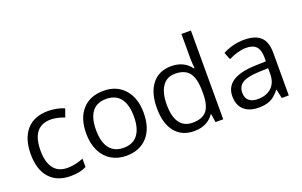

<svg xmlns="http://www.w3.org/2000/svg" viewBox="-89 -1147 2428 1544"><g transform="rotate(-20 1124.5 -375.0)"><path d="M299.8 9.8Q183.6 9.8 119.9 -61.8Q56.2 -133.3 56.2 -264.2Q56.2 -398.4 120.8 -471.7Q185.5 -544.9 305.2 -544.9Q343.8 -544.9 382.3 -536.6Q420.9 -528.3 442.9 -517.1L418 -448.2Q391.1 -459 359.4 -466.1Q327.6 -473.1 303.2 -473.1Q140.1 -473.1 140.1 -265.1Q140.1 -166.5 179.9 -113.8Q219.7 -61 297.9 -61Q364.7 -61 435.1 -89.8V-18.1Q381.3 9.8 299.8 9.8Z M1023.9 -268.1Q1023.9 -137.2 958 -63.7Q892.1 9.8 775.9 9.8Q704.1 9.8 648.4 -23.9Q592.8 -57.6 562.5 -120.6Q532.2 -183.6 532.2 -268.1Q532.2 -398.9 597.7 -471.9Q663.1 -544.9 779.3 -544.9Q891.6 -544.9 957.8 -470.2Q1023.9 -395.5 1023.9 -268.1ZM616.2 -268.1Q616.2 -165.5 657.2 -111.8Q698.2 -58.1 777.8 -58.1Q857.4 -58.1 898.7 -111.6Q939.9 -165 939.9 -268.1Q939.9 -370.1 898.7 -423.1Q857.4 -476.1 776.9 -476.1Q697.3 -476.1 656.7 -423.8Q616.2 -371.6 616.2 -268.1Z M1530.3 -71.8H1525.9Q1469.7 9.8 1357.9 9.8Q1252.9 9.8 1194.6 -62Q1136.2 -133.8 1136.2 -266.1Q1136.2 -398.4 1194.8 -471.7Q1253.4 -544.9 1357.9 -544.9Q1466.8 -544.9 1524.9 -465.8H1531.2L1527.8 -504.4L1525.9 -542V-759.8H1606.9V0H1541ZM1368.2 -58.1Q1451.2 -58.1 1488.5 -103.3Q1525.9 -148.4 1525.9 -249V-266.1Q1525.9 -379.9 1488 -428.5Q1450.2 -477.1 1367.2 -477.1Q1295.9 -477.1 1258.1 -421.6Q1220.2 -366.2 1220.2 -265.1Q1220.2 -162.6 1257.8 -110.4Q1295.4 -58.1 1368.2 -58.1Z M2107.9 0 2091.8 -76.2H2087.9Q2047.9 -25.9 2008.1 -8.1Q1968.3 9.8 1908.7 9.8Q1829.1 9.8 1783.9 -31.2Q1738.8 -72.3 1738.8 -147.9Q1738.8 -310.1 1998 -317.9L2088.9 -320.8V-354Q2088.9 -417 2061.8 -447Q2034.7 -477.1 1975.1 -477.1Q1908.2 -477.1 1823.7 -436L1798.8 -498Q1838.4 -519.5 1885.5 -531.7Q1932.6 -543.9 1980 -543.9Q2075.7 -543.9 2121.8 -501.5Q2168 -459 2168 -365.2V0ZM1924.8 -57.1Q2000.5 -57.1 2043.7 -98.6Q2086.9 -140.1 2086.9 -214.8V-263.2L2005.9 -259.8Q1909.2 -256.3 1866.5 -229.7Q1823.7 -203.1 1823.7 -147Q1823.7 -103 1850.3 -80.1Q1877 -57.1 1924.8 -57.1Z"/></g></svg>

Font: QFn1     
Style: Regular
Weight: 400
Foundry: Ascender Corporation
Version: Version 1.10